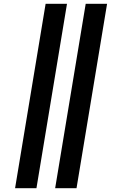

<svg xmlns="http://www.w3.org/2000/svg" viewBox="-20 -843 640 1006"><path d="M269 143 429 -823H541L381 143ZM59 143 219 -823H331L171 143Z"/></svg>

Font: Iosevka Slab Heavy Extended
Style: Italic
Weight: 900
Width: 7
Italic angle: -9°
Monospace: yes
Designer: Belleve Invis
Foundry: Belleve Invis
Version: Version 11.1.0; ttfautohint (v1.8.3)